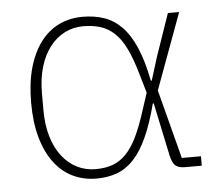

<svg xmlns="http://www.w3.org/2000/svg" viewBox="-44 -568 723 629"><g transform="rotate(-5 318.0 -254.0)"><path d="M596 0H540Q520 0 509.5 -9Q499 -18 493 -46L457 -217H454Q437 -152 417 -108Q397 -64 372.5 -37.5Q348 -11 317.5 0.5Q287 12 249 12Q207 12 171.5 -5Q136 -22 110.5 -56Q85 -90 71 -139.5Q57 -189 57 -254Q57 -319 71 -368.5Q85 -418 110.5 -452Q136 -486 171.5 -503Q207 -520 249 -520Q288 -520 320 -509Q352 -498 377.5 -472Q403 -446 422 -402Q441 -358 454 -292H457L481 -369L529 -508H566L474 -258L533 -31H596ZM249 -19Q281 -19 305.5 -28Q330 -37 350 -58Q370 -79 386.5 -113.5Q403 -148 419 -199L437 -254L418 -319Q404 -368 388 -401Q372 -434 351.5 -453.5Q331 -473 305.5 -481Q280 -489 249 -489Q216 -489 188 -475Q160 -461 139 -434Q118 -407 106.5 -368.5Q95 -330 95 -281V-227Q95 -178 106.5 -139.5Q118 -101 139 -74Q160 -47 188 -33Q216 -19 249 -19Z"/></g></svg>

Font: IBM Plex Sans ExtLt
Style: Regular
Weight: 200
Designer: Mike Abbink, Paul van der Laan, Pieter van Rosmalen
Foundry: Bold Monday
Version: Version 3.005